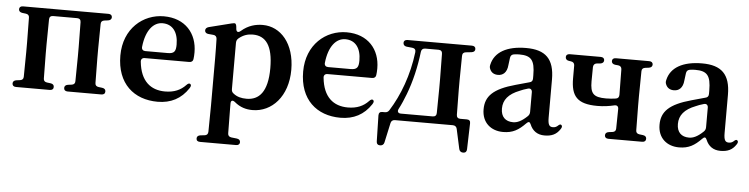

<svg xmlns="http://www.w3.org/2000/svg" viewBox="-48 -785 5014 1286"><g transform="rotate(5 2459.0 -142.5)"><path d="M63 7H290C306 7 315 -1 315 -15C315 -29 306 -36 291 -38L267 -41C252 -43 244 -51 244 -66C243 -120 242 -187 242 -232V-296C242 -342 243 -410 244 -463C244 -479 253 -488 269 -488H431C447 -488 456 -479 456 -463C457 -410 458 -342 458 -296V-232C458 -187 457 -120 456 -66C456 -51 448 -43 433 -41L409 -38C394 -36 385 -28 385 -15C385 -1 394 7 410 7H637C653 7 662 -1 662 -15C662 -29 653 -36 638 -38L614 -41C599 -43 591 -51 591 -66C590 -120 589 -187 589 -232V-296C589 -342 590 -409 591 -463C591 -478 599 -486 614 -488L638 -491C653 -493 662 -501 662 -514C662 -527 653 -535 637 -535H63C47 -535 38 -527 38 -514C38 -501 47 -493 62 -491L86 -488C101 -486 109 -478 109 -463C110 -409 111 -342 111 -296V-232C111 -187 110 -120 109 -66C109 -51 101 -43 86 -41L62 -38C47 -36 38 -28 38 -15C38 -1 47 7 63 7Z M1016 23C1105 23 1174 -13 1222 -86C1231 -100 1232 -109 1224 -115C1217 -120 1208 -116 1198 -105C1165 -70 1121 -50 1060 -50C963 -50 894 -105 881 -234C879 -251 889 -261 905 -261H1204C1219 -261 1229 -268 1231 -282C1233 -296 1234 -311 1234 -328C1234 -455 1153 -551 1009 -551C870 -551 741 -446 741 -264C741 -75 857 23 1016 23ZM881 -335C893 -447 943 -504 1004 -504C1072 -504 1110 -453 1110 -370C1110 -325 1100 -308 1056 -308H905C889 -308 879 -318 881 -335Z M1298 245C1298 259 1307 266 1323 266H1565C1581 266 1590 258 1590 245C1590 232 1582 224 1566 222L1530 218C1515 216 1506 208 1506 192C1505 131 1504 68 1504 18V-8C1504 -29 1516 -34 1533 -20C1571 12 1611 23 1654 23C1784 23 1890 -89 1890 -268C1890 -445 1794 -551 1674 -551C1627 -551 1577 -539 1530 -498C1514 -484 1501 -488 1499 -510L1498 -521C1497 -533 1494 -540 1490 -544C1486 -547 1477 -546 1465 -543L1314 -505C1300 -501 1292 -493 1292 -481C1292 -469 1301 -460 1316 -459L1349 -456C1364 -455 1372 -446 1373 -431C1374 -393 1375 -353 1375 -301V19C1375 70 1374 133 1373 193C1373 209 1364 218 1349 219L1322 222C1306 224 1298 232 1298 245ZM1505 -106V-415C1505 -427 1508 -437 1518 -446C1550 -473 1581 -481 1613 -481C1700 -481 1749 -419 1749 -267C1749 -106 1691 -49 1608 -49C1573 -49 1544 -56 1519 -76C1508 -84 1505 -93 1505 -106Z M2245 23C2334 23 2403 -13 2451 -86C2460 -100 2461 -109 2453 -115C2446 -120 2437 -116 2427 -105C2394 -70 2350 -50 2289 -50C2192 -50 2123 -105 2110 -234C2108 -251 2118 -261 2134 -261H2433C2448 -261 2458 -268 2460 -282C2462 -296 2463 -311 2463 -328C2463 -455 2382 -551 2238 -551C2099 -551 1970 -446 1970 -264C1970 -75 2086 23 2245 23ZM2110 -335C2122 -447 2172 -504 2233 -504C2301 -504 2339 -453 2339 -370C2339 -325 2329 -308 2285 -308H2134C2118 -308 2108 -318 2110 -335Z M2611 7H3000C3015 7 3025 15 3028 29L3057 162C3060 176 3070 184 3085 184C3100 184 3109 175 3109 159L3114 -15C3115 -32 3106 -40 3090 -40H3046C3030 -40 3021 -49 3021 -65C3020 -119 3019 -186 3019 -232V-296C3019 -341 3020 -408 3021 -461C3021 -477 3030 -486 3045 -487L3082 -491C3098 -493 3106 -501 3106 -514C3106 -527 3097 -535 3081 -535H2648C2632 -535 2623 -527 2623 -514C2623 -501 2631 -492 2646 -490L2685 -486C2701 -484 2709 -474 2707 -458C2688 -302 2636 -164 2568 -56C2561 -45 2552 -40 2539 -40H2522C2506 -40 2498 -32 2498 -15L2502 159C2502 175 2511 184 2526 184C2541 184 2551 176 2554 162L2583 29C2586 15 2596 7 2611 7ZM2629 -70C2646 -102 2661 -138 2675 -174C2708 -260 2732 -361 2744 -464C2746 -480 2756 -488 2771 -488H2861C2877 -488 2886 -479 2886 -463C2887 -410 2888 -342 2888 -296V-232C2888 -186 2887 -119 2886 -65C2886 -49 2877 -40 2861 -40H2647C2628 -40 2620 -52 2629 -70Z M3339 23C3404 23 3443 -1 3489 -48C3503 -63 3512 -61 3519 -44C3536 -2 3569 22 3617 22C3665 22 3697 8 3722 -30C3731 -43 3731 -52 3724 -58C3717 -64 3710 -59 3698 -48C3689 -41 3680 -38 3669 -38C3645 -38 3635 -51 3635 -100V-356C3635 -494 3575 -551 3445 -551C3315 -551 3234 -504 3215 -420C3212 -408 3212 -400 3217 -389C3227 -365 3247 -355 3272 -355C3303 -355 3332 -374 3336 -428L3342 -475C3344 -490 3351 -498 3365 -501C3378 -503 3390 -504 3402 -504C3481 -504 3508 -477 3508 -373V-351C3508 -336 3501 -327 3486 -324C3455 -316 3424 -307 3396 -299C3247 -258 3196 -205 3196 -117C3196 -27 3258 23 3339 23ZM3318 -133C3318 -191 3352 -233 3427 -262C3440 -268 3458 -275 3480 -281C3497 -286 3508 -276 3508 -259V-127C3508 -115 3504 -105 3494 -96C3455 -59 3426 -48 3400 -48C3349 -48 3318 -77 3318 -133Z M3953 -206C3994 -206 4031 -211 4068 -220C4084 -223 4094 -215 4094 -198C4094 -155 4093 -107 4092 -66C4092 -51 4084 -43 4069 -41L4045 -38C4030 -36 4021 -28 4021 -15C4021 -1 4030 7 4046 7H4273C4289 7 4298 -1 4298 -15C4298 -29 4289 -36 4274 -38L4250 -41C4235 -43 4227 -51 4227 -66C4226 -120 4225 -187 4225 -232V-296C4225 -342 4226 -409 4227 -463C4227 -478 4235 -486 4250 -488L4274 -491C4289 -493 4298 -501 4298 -514C4298 -527 4289 -535 4273 -535H4049C4033 -535 4024 -527 4024 -514C4024 -501 4033 -493 4048 -491L4069 -489C4084 -487 4092 -478 4092 -463C4093 -409 4094 -342 4094 -296V-293C4094 -278 4087 -268 4072 -266C4051 -263 4030 -261 4006 -261C3921 -261 3900 -285 3900 -367C3900 -403 3901 -434 3901 -463C3902 -478 3910 -487 3925 -489L3948 -491C3963 -493 3972 -501 3972 -514C3972 -527 3963 -535 3947 -535H3739C3723 -535 3714 -527 3714 -514C3714 -501 3722 -492 3737 -490L3751 -488C3766 -486 3775 -477 3775 -462V-377C3775 -257 3816 -206 3953 -206Z M4522 23C4587 23 4626 -1 4672 -48C4686 -63 4695 -61 4702 -44C4719 -2 4752 22 4800 22C4848 22 4880 8 4905 -30C4914 -43 4914 -52 4907 -58C4900 -64 4893 -59 4881 -48C4872 -41 4863 -38 4852 -38C4828 -38 4818 -51 4818 -100V-356C4818 -494 4758 -551 4628 -551C4498 -551 4417 -504 4398 -420C4395 -408 4395 -400 4400 -389C4410 -365 4430 -355 4455 -355C4486 -355 4515 -374 4519 -428L4525 -475C4527 -490 4534 -498 4548 -501C4561 -503 4573 -504 4585 -504C4664 -504 4691 -477 4691 -373V-351C4691 -336 4684 -327 4669 -324C4638 -316 4607 -307 4579 -299C4430 -258 4379 -205 4379 -117C4379 -27 4441 23 4522 23ZM4501 -133C4501 -191 4535 -233 4610 -262C4623 -268 4641 -275 4663 -281C4680 -286 4691 -276 4691 -259V-127C4691 -115 4687 -105 4677 -96C4638 -59 4609 -48 4583 -48C4532 -48 4501 -77 4501 -133Z"/></g></svg>

Font: 寒蝉锦书宋Pro Soft
Style: Regular
Weight: 700
Designer: 寒蝉锦书宋{Warren} 思源宋体{Ryoko NISHIZUKA 西塚涼子 (kana & ideographs); Frank Grießhammer (Latin, Greek & Cyrillic); Wenlong ZHANG 
Foundry: Adobe & ChillType
Version: Version 2.000;Glyphs 3.1.1 (3135)